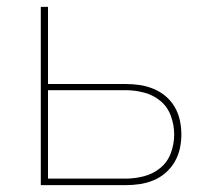

<svg xmlns="http://www.w3.org/2000/svg" viewBox="-20 -540 640 560"><path d="M99 0V-520H120V-295H346Q367 -295 387.5 -292Q408 -289 427.5 -281Q447 -273 463 -259.5Q479 -246 489.5 -228Q500 -210 504.5 -189.5Q509 -169 509 -148Q509 -127 504.5 -106.5Q500 -86 489.5 -68Q479 -50 463 -36Q447 -22 427.5 -14Q408 -6 387.5 -3Q367 0 346 0ZM346 -19Q373 -19 400 -26Q427 -33 448 -50.5Q469 -68 478.5 -94Q488 -120 488 -148Q488 -175 478.5 -201.5Q469 -228 448 -245.5Q427 -263 400 -270Q373 -277 346 -277H120V-19Z"/></svg>

Font: Iosevka SS04 Thin Extended
Style: Regular
Weight: 100
Width: 7
Monospace: yes
Designer: Belleve Invis
Foundry: Belleve Invis
Version: Version 19.0.0; ttfautohint (v1.8.4)